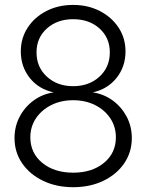

<svg xmlns="http://www.w3.org/2000/svg" viewBox="-20 -758 601 788"><path d="M280.3 10.3Q211.4 10.3 157 -15.9Q102.5 -42 71 -87.6Q39.6 -133.3 39.6 -191.4Q39.6 -239.3 60.8 -279.3Q82 -319.3 118.2 -345.7Q154.3 -372.1 200.2 -378.9Q138.7 -392.1 102.1 -438.2Q65.4 -484.4 65.4 -546.9Q65.4 -601.6 93.8 -644.8Q122.1 -688 170.7 -712.9Q219.2 -737.8 280.3 -737.8Q340.8 -737.8 389.4 -712.9Q438 -688 466.6 -644.8Q495.1 -601.6 495.1 -546.9Q495.1 -484.4 458.3 -438.2Q421.4 -392.1 360.8 -378.9Q406.2 -372.1 442.4 -345.7Q478.5 -319.3 499.8 -279.3Q521 -239.3 521 -191.4Q521 -133.3 489.7 -87.6Q458.5 -42 404.1 -15.9Q349.6 10.3 280.3 10.3ZM280.3 -49.3Q357.9 -49.3 406.7 -89.6Q455.6 -129.9 455.6 -194.3Q455.6 -237.8 432.9 -272.2Q410.2 -306.6 370.4 -326.7Q330.6 -346.7 280.3 -346.7Q230 -346.7 190.2 -326.7Q150.4 -306.6 127.4 -272.2Q104.5 -237.8 104.5 -194.3Q104.5 -129.9 153.6 -89.6Q202.6 -49.3 280.3 -49.3ZM280.3 -404.3Q345.7 -404.3 388.2 -443.4Q430.7 -482.4 430.7 -543Q430.7 -603 388.4 -641.1Q346.2 -679.2 280.3 -679.2Q214.8 -679.2 172.4 -641.1Q129.9 -603 129.9 -543Q129.9 -482.4 172.4 -443.4Q214.8 -404.3 280.3 -404.3Z"/></svg>

Font: Inter Display Light
Style: Regular
Weight: 300
Designer: Rasmus Andersson
Foundry: rsms
Version: Version 4.000;git-a52131595